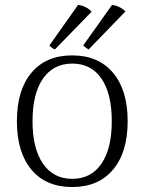

<svg xmlns="http://www.w3.org/2000/svg" viewBox="-20 -740 582 773"><path d="M271 13Q165 13 106.5 -57Q48 -127 48 -252Q48 -377 106.5 -447Q165 -517 271 -517Q376 -517 435 -447Q494 -377 494 -252Q494 -127 435 -57Q376 13 271 13ZM271 -20Q347 -20 388.5 -81Q430 -142 430 -252Q430 -363 388.5 -423.5Q347 -484 271 -484Q195 -484 153 -423.5Q111 -363 111 -252Q111 -142 153 -81Q195 -20 271 -20ZM349 -693 201 -541Q195 -543 188.5 -548Q182 -553 179 -557L294 -720Q308 -719 323 -712Q338 -705 349 -693ZM485 -694 337 -541Q332 -543 325 -548.5Q318 -554 315 -557L431 -720Q445 -719 459.5 -712Q474 -705 485 -694Z"/></svg>

Font: Arima Light
Style: Regular
Weight: 300
Designer: Joana Correia and Natanael Gama
Foundry: NDISCOVER
Version: Version 1.101;gftools[0.9.23]